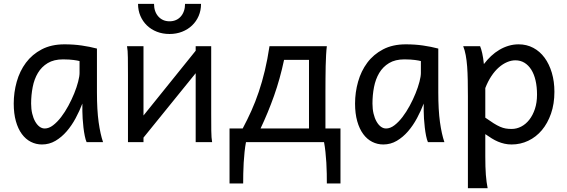

<svg xmlns="http://www.w3.org/2000/svg" viewBox="-20 -738 2945 997"><path d="M393.1 -420.9Q387.2 -422.4 379.9 -423.8Q372.6 -425.3 362.5 -426.5Q352.5 -427.7 339.1 -428.7Q325.7 -429.7 307.6 -429.7Q259.8 -429.7 227.8 -410.4Q195.8 -391.1 176.8 -359.1Q157.7 -327.1 149.7 -285.6Q141.6 -244.1 141.6 -200.2Q141.6 -171.9 147.2 -148.2Q152.8 -124.5 162.6 -107.2Q172.4 -89.8 185.1 -80.3Q197.8 -70.8 212.4 -70.8Q233.9 -70.8 255.6 -87.4Q277.3 -104 297.4 -130.1Q317.4 -156.2 335 -188.7Q352.5 -221.2 365.5 -253.2Q378.4 -285.2 385.7 -313.5Q393.1 -341.8 393.1 -358.9ZM429.7 0Q424.3 -11.7 420.2 -32.2Q416 -52.7 413.3 -75.9Q410.6 -99.1 409.2 -122.1Q407.7 -145 407.7 -161.1V-200.2Q393.1 -162.1 372.8 -124.3Q352.5 -86.4 326.4 -56.2Q300.3 -25.9 268.1 -6.8Q235.8 12.2 197.8 12.2Q167 12.2 140.1 -1.5Q113.3 -15.1 93.5 -42Q73.7 -68.8 62.5 -108.6Q51.3 -148.4 51.3 -200.2Q51.3 -258.3 66.9 -313.7Q82.5 -369.1 114.7 -412.4Q147 -455.6 196.8 -481.7Q246.6 -507.8 314.9 -507.8Q362.3 -507.8 404.3 -501.7Q446.3 -495.6 483.4 -485.8V-258.8Q483.4 -166.5 492.2 -103.8Q501 -41 515.1 0Z M725.1 -498V-138.2L996.1 -474.6V-498H1076.7V-148.9Q1076.7 -98.1 1077.1 -59.3Q1077.6 -20.5 1081.5 0H996.1V-357.9L725.1 -23.4V0H644.5V-349.1Q644.5 -399.9 644 -438.7Q643.6 -477.5 639.6 -498ZM1023.9 -717.8Q1023.9 -684.1 1011.7 -655.5Q999.5 -627 977.5 -606Q955.6 -585 925.5 -573.2Q895.5 -561.5 860.4 -561.5Q824.7 -561.5 794.7 -573.2Q764.6 -585 742.9 -606Q721.2 -627 709 -655.5Q696.8 -684.1 696.8 -717.8H779.8Q779.8 -697.8 785.4 -681.4Q791 -665 801.8 -652.8Q812.5 -640.6 827.1 -634Q841.8 -627.4 860.4 -627.4Q878.9 -627.4 893.8 -634Q908.7 -640.6 919.2 -652.8Q929.7 -665 935.3 -681.4Q940.9 -697.8 940.9 -717.8Z M1584.5 -70.8V-427.2H1455.1Q1434.1 -328.1 1403.1 -240.7Q1372.1 -153.3 1333 -70.8ZM1240.2 -70.8Q1264.2 -115.7 1285.2 -162.4Q1306.2 -209 1323.7 -261Q1341.3 -313 1355.2 -371.3Q1369.1 -429.7 1379.4 -498H1677.2Q1674.8 -479 1673.3 -452.4Q1671.9 -425.8 1671.1 -394.8Q1670.4 -363.8 1670.2 -329.1Q1669.9 -294.4 1669.9 -258.8V-70.8H1748V214.8H1677.2Q1677.2 191.4 1676.8 163.6Q1676.3 135.7 1674.6 106.9Q1672.9 78.1 1669.9 50.5Q1667 22.9 1662.6 0H1257.3Q1252.9 22.9 1250 50.5Q1247.1 78.1 1245.4 106.9Q1243.7 135.7 1243.2 163.6Q1242.7 191.4 1242.7 214.8H1171.9V-70.8Z M2165.5 -420.9Q2159.7 -422.4 2152.3 -423.8Q2145 -425.3 2135 -426.5Q2125 -427.7 2111.6 -428.7Q2098.1 -429.7 2080.1 -429.7Q2032.2 -429.7 2000.2 -410.4Q1968.3 -391.1 1949.2 -359.1Q1930.2 -327.1 1922.1 -285.6Q1914.1 -244.1 1914.1 -200.2Q1914.1 -171.9 1919.7 -148.2Q1925.3 -124.5 1935.1 -107.2Q1944.8 -89.8 1957.5 -80.3Q1970.2 -70.8 1984.9 -70.8Q2006.3 -70.8 2028.1 -87.4Q2049.8 -104 2069.8 -130.1Q2089.8 -156.2 2107.4 -188.7Q2125 -221.2 2137.9 -253.2Q2150.9 -285.2 2158.2 -313.5Q2165.5 -341.8 2165.5 -358.9ZM2202.1 0Q2196.8 -11.7 2192.6 -32.2Q2188.5 -52.7 2185.8 -75.9Q2183.1 -99.1 2181.6 -122.1Q2180.2 -145 2180.2 -161.1V-200.2Q2165.5 -162.1 2145.3 -124.3Q2125 -86.4 2098.9 -56.2Q2072.8 -25.9 2040.5 -6.8Q2008.3 12.2 1970.2 12.2Q1939.5 12.2 1912.6 -1.5Q1885.7 -15.1 1866 -42Q1846.2 -68.8 1835 -108.6Q1823.7 -148.4 1823.7 -200.2Q1823.7 -258.3 1839.4 -313.7Q1855 -369.1 1887.2 -412.4Q1919.4 -455.6 1969.2 -481.7Q2019 -507.8 2087.4 -507.8Q2134.8 -507.8 2176.8 -501.7Q2218.8 -495.6 2255.9 -485.8V-258.8Q2255.9 -166.5 2264.6 -103.8Q2273.4 -41 2287.6 0Z M2500 -127Q2524.9 -109.4 2543.2 -97.9Q2561.5 -86.4 2576.7 -79.8Q2591.8 -73.2 2605.7 -70.8Q2619.6 -68.4 2636.7 -68.4Q2662.6 -68.4 2686.3 -80.6Q2710 -92.8 2728.3 -116Q2746.6 -139.2 2757.6 -172.1Q2768.6 -205.1 2768.6 -246.6Q2768.6 -287.1 2761 -320.1Q2753.4 -353 2738.8 -376.2Q2724.1 -399.4 2703.4 -412.1Q2682.6 -424.8 2656.2 -424.8Q2635.3 -424.8 2613.3 -415.5Q2591.3 -406.2 2570.6 -388.2Q2549.8 -370.1 2531.7 -343Q2513.7 -315.9 2500 -280.8ZM2409.7 -236.8Q2409.7 -282.2 2408.9 -321Q2408.2 -359.9 2405.8 -392.3Q2403.3 -424.8 2398.4 -451.2Q2393.6 -477.5 2385.3 -498H2473.1Q2478.5 -485.4 2483.9 -462.2Q2489.3 -439 2492.7 -405.3Q2509.8 -427.7 2530 -446.8Q2550.3 -465.8 2573 -479.2Q2595.7 -492.7 2620.8 -500.2Q2646 -507.8 2673.3 -507.8Q2714.8 -507.8 2749.3 -489.5Q2783.7 -471.2 2807.9 -438.2Q2832 -405.3 2845.5 -360.1Q2858.9 -314.9 2858.9 -261.2Q2858.9 -198.7 2841.3 -148.2Q2823.7 -97.7 2793.7 -62Q2763.7 -26.4 2723.1 -7.1Q2682.6 12.2 2636.7 12.2Q2617.2 12.2 2599.9 8.3Q2582.5 4.4 2566.2 -2.4Q2549.8 -9.3 2533.7 -19.3Q2517.6 -29.3 2500 -41.5V73.2Q2500 102.5 2500.7 126.2Q2501.5 149.9 2502.9 169.9Q2504.4 189.9 2506.8 206.8Q2509.3 223.6 2512.2 239.3H2409.7Z"/></svg>

Font: Andika Compact
Style: Regular
Weight: 400
Designer: Victor Gaultney, Annie Olsen, Julie Remington, Don Collingsworth, Eric Hays, Becca Hirsbrunner
Foundry: SIL International
Version: Version 5.000 ; LnSpcTght